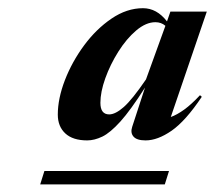

<svg xmlns="http://www.w3.org/2000/svg" viewBox="-20 -744 537 480"><path d="M310.5 -427 342.5 -525Q306.5 -468.5 281 -440.2Q255.5 -412 235.8 -402.5Q216 -393 198 -393Q162 -393 143.2 -410.5Q124.5 -428 124.5 -457.5Q124.5 -497.5 142.2 -543.5Q160 -589.5 190.2 -630.5Q220.5 -671.5 258.8 -697.5Q297 -723.5 337.5 -723.5Q372 -723.5 397.5 -690.5L406 -715H497L407 -451.5Q422.5 -457 440.5 -470Q458.5 -483 480 -506L484.5 -502Q444 -441.5 409 -417.2Q374 -393 344 -393Q322 -393 313.8 -402.5Q305.5 -412 310.5 -427ZM231 -487Q231 -458 253 -458Q268.5 -458 289.5 -476.5Q310.5 -495 345 -545.5L393.5 -679.5Q383 -688.5 368.5 -688.5Q345 -688.5 320.5 -667.8Q296 -647 275.8 -614.8Q255.5 -582.5 243.2 -548.2Q231 -514 231 -487ZM80.5 -283 91 -316.5H402.5L392 -283Z"/></svg>

Font: Newsreader 72pt SemiBold
Style: Italic
Weight: 600
Italic angle: -17°
Designer: Hugues Gentile
Foundry: Production Type
Version: Version 1.003; ttfautohint (v1.8.3)